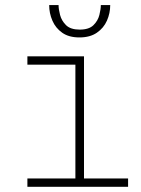

<svg xmlns="http://www.w3.org/2000/svg" viewBox="-20 -716 540 736"><path d="M85 0V-32H269V-468H85V-500H302V-32H471V0ZM284.5 -572.5Q244 -572.5 218.5 -590.5Q193 -608.5 180.8 -637Q168.5 -665.5 168.5 -696.5H204.5Q204.5 -681 210.2 -658.8Q216 -636.5 233.2 -619.5Q250.5 -602.5 285.5 -602.5Q321 -602.5 338.2 -619.5Q355.5 -636.5 361 -658.8Q366.5 -681 366.5 -696.5H402.5Q402.5 -665.5 390 -637Q377.5 -608.5 351.2 -590.5Q325 -572.5 284.5 -572.5Z"/></svg>

Font: Trispace Thin Thin
Style: Regular
Weight: 250
Version: Version 1.210